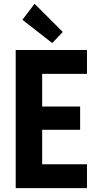

<svg xmlns="http://www.w3.org/2000/svg" viewBox="-20 -980 517 1000"><path d="M61.8 0V-719.7H433V-595.2H199.6V-425.1H397.3V-304H199.6V-124.5H433V0ZM252.1 -755.6 96.7 -876.9 160.1 -960.3 306.9 -813.6Z"/></svg>

Font: Reddit Sans Condensed
Style: Regular
Weight: 400
Designer: Stephen Hutchings
Foundry: Reddit
Version: Version 1.014